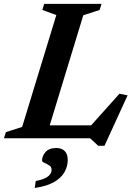

<svg xmlns="http://www.w3.org/2000/svg" viewBox="-45 -702 687 975"><path d="M378 -624.5 187.5 0H-25L-15 -31L67.5 -57.5L241 -625.5L170 -651.5L179.5 -682.5H470.5L461 -651.5ZM395 -40 561.5 -226 603 -218 485.5 38.5H454L412.5 0H91.5L112.5 -65.5H449.5ZM168.5 113.5Q168.5 90.5 186.2 70Q204 49.5 241.5 49.5Q268 49.5 283.5 64.8Q299 80 299 110.5Q299 142 283 171.2Q267 200.5 230.2 222Q193.5 243.5 131.5 252.5L136.5 217Q169 211 186.2 201.8Q203.5 192.5 210.2 181.8Q217 171 217 160Q217 145.5 204.8 137.8Q192.5 130 180.5 124.8Q168.5 119.5 168.5 113.5Z"/></svg>

Font: Newsreader SemiBold
Style: Italic
Weight: 600
Italic angle: -17°
Designer: Hugues Gentile
Foundry: Production Type
Version: Version 1.003